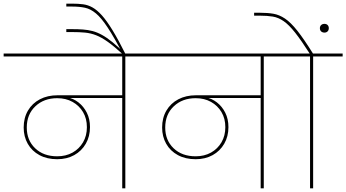

<svg xmlns="http://www.w3.org/2000/svg" viewBox="-55 -1034 1901 1054"><path d="M259 -160Q203 -160 161.5 -182.5Q120 -205 97.5 -244.5Q75 -284 75 -334Q75 -387 98.5 -427Q122 -467 164 -489Q206 -511 261 -511H623V-496H311L313 -500Q347 -494 375.5 -472Q404 -450 421.5 -415.5Q439 -381 439 -336Q439 -285 416 -245Q393 -205 352.5 -182.5Q312 -160 259 -160ZM259 -176Q307 -176 343.5 -196.5Q380 -217 401 -253Q422 -289 422 -336Q422 -383 401 -418.5Q380 -454 343.5 -474.5Q307 -495 259 -495Q186 -495 139 -450.5Q92 -406 92 -334Q92 -264 138 -220Q184 -176 259 -176ZM633 0H616V-731H633ZM795 -724H-35V-740H795Z M634 -737H620Q571 -830 536 -883Q501 -936 471.5 -960.5Q442 -985 411.5 -991.5Q381 -998 341 -998H309V-1014H341Q374 -1014 401 -1010.5Q428 -1007 453 -993Q478 -979 504.5 -949.5Q531 -920 562.5 -868.5Q594 -817 634 -737ZM634 -737H618Q571 -780 536.5 -804.5Q502 -829 472.5 -840.5Q443 -852 412 -855Q381 -858 341 -858H309V-874H341Q374 -874 401 -872Q428 -870 453 -863.5Q478 -857 504.5 -842.5Q531 -828 562.5 -802.5Q594 -777 634 -737Z M1019 -160Q963 -160 921.5 -182.5Q880 -205 857.5 -244.5Q835 -284 835 -334Q835 -387 858.5 -427Q882 -467 924 -489Q966 -511 1021 -511H1383V-496H1071L1073 -500Q1107 -494 1135.5 -472Q1164 -450 1181.5 -415.5Q1199 -381 1199 -336Q1199 -285 1176 -245Q1153 -205 1112.5 -182.5Q1072 -160 1019 -160ZM1019 -176Q1067 -176 1103.5 -196.5Q1140 -217 1161 -253Q1182 -289 1182 -336Q1182 -383 1161 -418.5Q1140 -454 1103.5 -474.5Q1067 -495 1019 -495Q946 -495 899 -450.5Q852 -406 852 -334Q852 -264 898 -220Q944 -176 1019 -176ZM1393 0H1376V-731H1393ZM1555 -724H725V-740H1555Z M1664 0H1647V-724H1485V-740H1826V-724H1664ZM1665 -737H1647Q1599 -812 1565 -855Q1531 -898 1502 -918Q1473 -938 1442.5 -943Q1412 -948 1372 -948H1340V-964H1372Q1414 -964 1446 -958.5Q1478 -953 1509.5 -932Q1541 -911 1577.5 -865Q1614 -819 1665 -737ZM1726 -855Q1719 -855 1713 -858Q1707 -861 1704 -866.5Q1701 -872 1701 -879Q1701 -890 1708 -896.5Q1715 -903 1726 -903Q1737 -903 1743.5 -896.5Q1750 -890 1750 -879Q1750 -872 1747 -866.5Q1744 -861 1738.5 -858Q1733 -855 1726 -855Z"/></svg>

Font: Poppins Devanagari Thin
Style: Regular
Weight: 100
Designer: Ninad Kale (Devanagari), Jonny Pinhorn (Latin)
Foundry: Indian Type Foundry
Version: 4.005